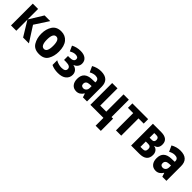

<svg xmlns="http://www.w3.org/2000/svg" viewBox="290 -1892 3420 3420"><g transform="rotate(45 2000.0 -181.5)"><path d="M174 0V-280L345 0H492L309 -286L480 -549H337L174 -284V-549H40V0Z M975 -273Q975 -413 914 -486.5Q853 -560 750 -560Q633 -560 579 -477.5Q525 -395 525 -278Q525 -163 577 -77Q629 9 753 9Q878 9 926.5 -76Q975 -161 975 -273ZM671 -275Q671 -432 751 -432Q829 -432 829 -275Q829 -118 752 -118Q671 -118 671 -275Z M1441 -155Q1441 -206 1410.5 -241.5Q1380 -277 1328 -286V-291Q1368 -304 1393 -338Q1418 -372 1418 -415Q1418 -482 1370.5 -519.5Q1323 -557 1240 -557Q1143 -557 1063 -514L1108 -414Q1135 -429 1162 -438.5Q1189 -448 1217 -448Q1289 -448 1289 -398Q1289 -333 1184 -333H1143V-234H1192Q1306 -234 1306 -166Q1306 -102 1208 -102Q1169 -102 1130.5 -113.5Q1092 -125 1061 -143V-25Q1131 10 1228 10Q1331 10 1386 -36Q1441 -82 1441 -155Z M1684 -174Q1684 -245 1772 -249L1820 -251V-210Q1820 -165 1797 -141.5Q1774 -118 1742 -118Q1717 -118 1700.5 -131.5Q1684 -145 1684 -174ZM1825 -73H1828L1852 0H1955V-369Q1955 -559 1753 -559Q1659 -559 1573 -510L1623 -400Q1682 -433 1736 -433Q1820 -433 1820 -360V-345L1732 -342Q1643 -339 1594 -295Q1545 -251 1545 -161Q1545 -82 1584 -36Q1623 10 1692 10Q1774 10 1825 -73Z M2500 197V-112H2460V-549H2326V-114H2174V-549H2040V0H2369V197Z M2817 0V-435H2948V-547H2551V-435H2684V0Z M3274 0Q3462 0 3462 -158Q3462 -210 3435 -244Q3408 -278 3362 -284V-288Q3449 -308 3449 -408Q3449 -549 3273 -549H3066V0ZM3200 -449H3257Q3315 -449 3315 -390Q3315 -332 3260 -332H3200ZM3200 -236H3263Q3327 -236 3327 -172Q3327 -101 3262 -101H3200Z M3684 -174Q3684 -245 3772 -249L3820 -251V-210Q3820 -165 3797 -141.5Q3774 -118 3742 -118Q3717 -118 3700.5 -131.5Q3684 -145 3684 -174ZM3825 -73H3828L3852 0H3955V-369Q3955 -559 3753 -559Q3659 -559 3573 -510L3623 -400Q3682 -433 3736 -433Q3820 -433 3820 -360V-345L3732 -342Q3643 -339 3594 -295Q3545 -251 3545 -161Q3545 -82 3584 -36Q3623 10 3692 10Q3774 10 3825 -73Z"/></g></svg>

Font: Noto Sans Mono UI Condensed ExtraBold
Style: Regular
Weight: 800
Width: 3
Designer: Monotype Design team
Foundry: Monotype Imaging Inc.
Version: 1.000